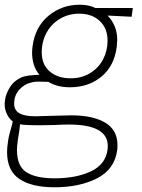

<svg xmlns="http://www.w3.org/2000/svg" viewBox="-29 -533 600 814"><path d="M1 112Q1 94 4 74Q7 47 17 14Q24 -10 25 -18Q7 -32 -2.5 -55.5Q-12 -79 -8 -107Q-5 -133 12 -161.5Q29 -190 64 -206Q78 -211 95.5 -213Q113 -215 138 -216Q107 -253 107 -310Q107 -319 109 -337Q120 -419 176.5 -466Q233 -513 309 -513Q348 -513 376 -499H534L529 -462L427 -467Q468 -425 468 -364Q468 -355 466 -335Q456 -254 401.5 -208.5Q347 -163 267 -163Q213 -163 176 -186L135 -187Q114 -187 100 -182Q75 -177 53 -153Q31 -129 31 -93Q31 -66 53 -53Q75 -40 121 -40L191 -42L273 -44Q365 -44 417 -13Q469 18 469 82Q469 96 468 103Q457 185 382.5 223Q308 261 202 261Q106 261 53.5 226Q1 191 1 112ZM427 -360Q427 -413 394 -444Q361 -475 307 -475Q262 -475 225.5 -453.5Q189 -432 168.5 -394.5Q148 -357 148 -311Q148 -259 182 -230Q216 -201 270 -201Q317 -201 353 -223Q389 -245 408 -281.5Q427 -318 427 -360ZM427 101Q428 96 428 86Q428 -5 263 -5Q237 -5 201 -3L143 -2Q72 -2 56 -6Q53 24 50 40Q48 48 46 66Q43 86 43 103Q43 172 83.5 197.5Q124 223 202 223Q294 223 356.5 193.5Q419 164 427 101Z"/></svg>

Font: Bellota Text Light
Style: Italic
Weight: 300
Italic angle: -7.5°
Designer: Kemie Guaida
Foundry: Kemie Guaida
Version: Version 4.001